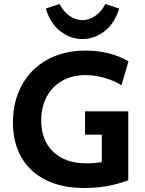

<svg xmlns="http://www.w3.org/2000/svg" viewBox="-20 -929 728 964"><path d="M45 -314Q45 -421 90.5 -503Q136 -585 218.5 -630Q301 -675 409 -675Q471 -675 526.5 -661Q582 -647 625 -621L590 -501Q551 -525 503 -538.5Q455 -552 409 -552Q343 -552 292.5 -523.5Q242 -495 214.5 -443.5Q187 -392 187 -324Q187 -224 247.5 -166.5Q308 -109 413 -109Q455 -109 491 -115V-253H407V-370H624V-24Q521 15 403 15Q292 15 211.5 -24.5Q131 -64 88 -138Q45 -212 45 -314ZM210 -886 279 -909Q300 -869 330 -848.5Q360 -828 394 -828Q427 -828 458 -849Q489 -870 509 -909L578 -886Q556 -812 505 -772.5Q454 -733 394 -733Q333 -733 282.5 -772.5Q232 -812 210 -886Z"/></svg>

Font: Secular One
Style: Regular
Weight: 400
Designer: Michal Sahar
Foundry: Hagilda
Version: Version 1.000